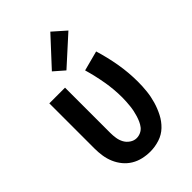

<svg xmlns="http://www.w3.org/2000/svg" viewBox="-230 -861 960 960"><g transform="rotate(-45 250.0 -381.0)"><path d="M246 8Q219 8 193 2Q167 -4 144.5 -17.5Q122 -31 105 -51.5Q88 -72 77.5 -96.5Q67 -121 63 -147.5Q59 -174 59 -200V-520H170V-200Q170 -181 173 -162Q176 -143 185 -126.5Q194 -110 210.5 -99Q227 -88 245 -88Q260 -88 274 -94.5Q288 -101 297 -112.5Q306 -124 312 -137.5Q318 -151 322.5 -165.5Q327 -180 330 -194.5Q333 -209 334.5 -223.5Q336 -238 337 -253Q338 -268 338 -283Q338 -340 328 -397.5Q318 -455 302 -510L408 -538Q427 -476 438 -412Q449 -348 449 -283Q449 -250 445.5 -217Q442 -184 432.5 -151.5Q423 -119 407.5 -89Q392 -59 368 -36Q344 -13 311.5 -2.5Q279 8 246 8ZM236 -576 181 -624 316 -770 384 -710Z"/></g></svg>

Font: Iosevka SS08 Regular
Style: Bold
Weight: 700
Monospace: yes
Designer: Belleve Invis
Foundry: Belleve Invis
Version: Version 16.3.4; ttfautohint (v1.8.4)